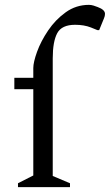

<svg xmlns="http://www.w3.org/2000/svg" viewBox="-20 -770 452 790"><path d="M54 0V-16L117 -48V-403H39V-450H117V-490Q117 -514 132.5 -557Q148 -600 178 -644.5Q208 -689 250.5 -719.5Q293 -750 346 -750Q355 -750 365 -747Q375 -744 382 -741Q412 -730 412 -713Q412 -704 408 -695L388 -646H381L354 -657Q326 -668 289 -668Q234 -668 215.5 -633.5Q197 -599 197 -530V-46L268 -16V0Z"/></svg>

Font: Spectral
Style: Regular
Weight: 400
Designer: Jean-Baptiste Levee
Foundry: Production Type
Version: Version 1.002